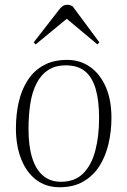

<svg xmlns="http://www.w3.org/2000/svg" viewBox="-20 -774 536 808"><path d="M231 14Q173 14 132 -17.5Q91 -49 69 -105Q47 -161 47 -234Q47 -293 59 -345Q71 -397 97 -437Q123 -477 164 -499.5Q205 -522 263 -522Q317 -522 359 -492.5Q401 -463 425 -408.5Q449 -354 449 -278Q449 -221 436.5 -168Q424 -115 398 -74.5Q372 -34 330.5 -10Q289 14 231 14ZM236 -9Q295 -9 330 -44Q365 -79 381 -140Q397 -201 397 -277Q397 -349 383 -398.5Q369 -448 338.5 -473.5Q308 -499 257 -499Q213 -499 182.5 -479Q152 -459 133.5 -422.5Q115 -386 107.5 -337.5Q100 -289 100 -231Q100 -159 115.5 -109.5Q131 -60 161.5 -34.5Q192 -9 236 -9ZM398 -596 390 -587 261 -695 130 -587 122 -596 227 -731Q235 -742 243.5 -748Q252 -754 263 -754Q268 -754 275 -752Q282 -750 286 -747Z"/></svg>

Font: Literata 60pt ExtraLight
Style: Italic
Weight: 250
Italic angle: -2°
Designer: Latin by Veronika Burian and Jose Scaglione. Greek by Irene Vlachou. Cyrillic by Vera Evstafieva
Foundry: TypeTogether
Version: Version 3.103;gftools[0.9.29]